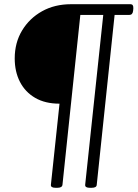

<svg xmlns="http://www.w3.org/2000/svg" viewBox="-20 -720 658 913"><path d="M244 173Q221 173 222 159L263 -227Q195 -227 147.5 -254.5Q100 -282 75 -330.5Q50 -379 50 -442Q50 -517 85 -575Q120 -633 180 -666.5Q240 -700 318 -700H601Q615 -700 614 -680L613 -669Q611 -649 595 -649H525L440 159Q439 173 416 173H407Q384 173 385 159L471 -649H362L277 159Q275 173 253 173Z"/></svg>

Font: Asap Expanded Expanded Light
Style: Italic
Weight: 300
Width: 7
Italic angle: -6°
Designer: Pablo Cosgaya
Foundry: Omnibus-Type
Version: Version 3.001; ttfautohint (v1.8.4.7-5d5b)